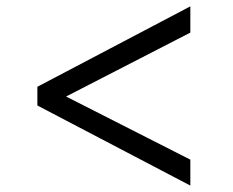

<svg xmlns="http://www.w3.org/2000/svg" viewBox="-20 -576 725 597"><path d="M571.8 1 96.2 -248V-306.2L571.8 -556.2V-474.6L185.5 -275.9L571.8 -79.6Z"/></svg>

Font: Gelasio SemiBold
Style: Regular
Weight: 600
Designer: Eben Sorkin
Foundry: Eben Sorkin
Version: Version 1.008